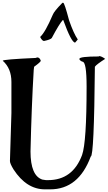

<svg xmlns="http://www.w3.org/2000/svg" viewBox="-20 -1369 789 1404"><path d="M703.1 -959Q721.7 -959 749 -938.5Q684.6 -897.5 673.8 -880.9Q668 -224.6 643.6 -224.6Q554.7 15.6 346.7 15.6H308.6Q173.8 15.6 79.1 -129.9Q52.7 -172.9 52.7 -191.4L63.5 -542V-769.5Q63.5 -869.1 0 -924.8Q0 -934.6 241.2 -945.3L252 -949.2Q270.5 -949.2 278.3 -924.8Q278.3 -916 229.5 -880.9L226.6 -857.4Q210.9 -595.7 203.1 -261.7Q203.1 -84 290 -55.7L316.4 -51.8H331.1Q511.7 -51.8 580.1 -235.4Q613.3 -328.1 613.3 -735.4Q613.3 -918 583 -918Q567.4 -922.9 560.5 -935.5V-938.5Q560.5 -956.1 703.1 -956.1ZM436.5 -1348.6H442.4Q451.2 -1348.6 485.4 -1219.7Q519.5 -1122.1 547.9 -1082V-1079.1L529.3 -1057.6Q502 -1057.6 442.4 -1222.7H439.5Q415 -1197.3 358.4 -1090.8Q348.6 -1079.1 301.8 -1069.3Q289.1 -1069.3 274.4 -1096.7V-1099.6Q311.5 -1133.8 366.2 -1261.7Q375 -1286.1 436.5 -1348.6Z"/></svg>

Font: EG Dragon Caps 
Style: Regular
Weight: 400
Designer: Bill Roach / W.K. Roach
Version: Version 1.00 April 18, 2012, initial release